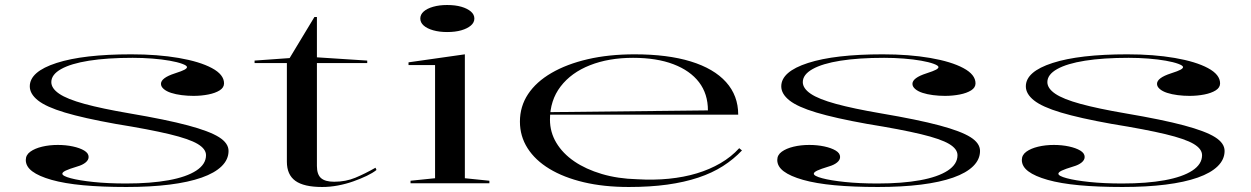

<svg xmlns="http://www.w3.org/2000/svg" viewBox="-20 -732 4996 767"><path d="M485 15Q387 15 312 8Q237 1 186 -13.5Q135 -28 109 -47.5Q83 -67 83 -93Q83 -113 101 -126Q119 -139 148 -146Q177 -153 211 -153Q243 -153 271 -147Q299 -141 316.5 -130.5Q334 -120 334 -105Q334 -93 322 -83Q310 -73 289 -67Q256 -57 242.5 -50.5Q229 -44 229 -38Q229 -29 262.5 -20Q296 -11 353.5 -5Q411 1 484 1Q582 1 653.5 -12Q725 -25 764 -50.5Q803 -76 803 -112Q803 -137 769.5 -157Q736 -177 657 -196Q578 -215 442 -237Q314 -260 239 -282.5Q164 -305 131.5 -331Q99 -357 99 -387Q99 -446 206 -480.5Q313 -515 504 -515Q610 -515 694 -500.5Q778 -486 826.5 -460Q875 -434 875 -399Q875 -382 857.5 -371Q840 -360 812 -354.5Q784 -349 753 -349Q729 -349 705.5 -352Q682 -355 663.5 -361Q645 -367 634 -376.5Q623 -386 623 -397Q623 -421 679 -439Q707 -448 717 -453.5Q727 -459 727 -464Q727 -470 708 -477Q689 -484 658 -489.5Q627 -495 588.5 -498Q550 -501 510 -501Q408 -501 335.5 -489.5Q263 -478 224 -456Q185 -434 185 -404Q185 -379 216.5 -357.5Q248 -336 317.5 -317Q387 -298 498 -279Q645 -254 731 -231Q817 -208 855 -184Q893 -160 893 -129Q893 -95 865.5 -68Q838 -41 785.5 -22.5Q733 -4 657 5.5Q581 15 485 15Z M1267 15Q1194 15 1160 -9.5Q1126 -34 1126 -86V-480H997V-490L1137 -500L1236 -664H1246V-503L1447 -490V-480H1246V-69Q1246 -35 1262.5 -20.5Q1279 -6 1315 -6Q1361 -6 1399.5 -22Q1438 -38 1480 -62L1484 -53Q1469 -41 1445 -29.5Q1421 -18 1391.5 -7.5Q1362 3 1330 9Q1298 15 1267 15Z M1766 -604Q1735 -604 1710.5 -611Q1686 -618 1672.5 -630Q1659 -642 1659 -658Q1659 -674 1672.5 -686Q1686 -698 1710.5 -705Q1735 -712 1766 -712Q1799 -712 1823 -705Q1847 -698 1861 -686Q1875 -674 1875 -658Q1875 -642 1861 -630Q1847 -618 1823 -611Q1799 -604 1766 -604ZM1620 0V-10L1718 -20V-472H1612V-483L1837 -515V-20L1935 -10V0Z M2515 -515Q2647 -515 2739.5 -486.5Q2832 -458 2880.5 -404Q2929 -350 2929 -274H2176V-284L2808 -291Q2808 -357 2772.5 -403.5Q2737 -450 2670 -475.5Q2603 -501 2509 -501Q2412 -501 2337 -471.5Q2262 -442 2219.5 -386.5Q2177 -331 2177 -254Q2177 -204 2202.5 -161.5Q2228 -119 2274 -87.5Q2320 -56 2384 -37Q2448 -18 2525 -16Q2592 -12 2652 -18Q2712 -24 2763.5 -39.5Q2815 -55 2858 -80Q2901 -105 2933 -140L2944 -131Q2911 -96 2868 -68.5Q2825 -41 2769.5 -22.5Q2714 -4 2645.5 5.5Q2577 15 2492 15Q2392 15 2312 -4Q2232 -23 2175 -57.5Q2118 -92 2087.5 -140Q2057 -188 2057 -246Q2057 -307 2089.5 -356Q2122 -405 2183 -440.5Q2244 -476 2328 -495.5Q2412 -515 2515 -515Z M3487 15Q3389 15 3314 8Q3239 1 3188 -13.5Q3137 -28 3111 -47.5Q3085 -67 3085 -93Q3085 -113 3103 -126Q3121 -139 3150 -146Q3179 -153 3213 -153Q3245 -153 3273 -147Q3301 -141 3318.5 -130.5Q3336 -120 3336 -105Q3336 -93 3324 -83Q3312 -73 3291 -67Q3258 -57 3244.5 -50.5Q3231 -44 3231 -38Q3231 -29 3264.5 -20Q3298 -11 3355.5 -5Q3413 1 3486 1Q3584 1 3655.5 -12Q3727 -25 3766 -50.5Q3805 -76 3805 -112Q3805 -137 3771.5 -157Q3738 -177 3659 -196Q3580 -215 3444 -237Q3316 -260 3241 -282.5Q3166 -305 3133.5 -331Q3101 -357 3101 -387Q3101 -446 3208 -480.5Q3315 -515 3506 -515Q3612 -515 3696 -500.5Q3780 -486 3828.5 -460Q3877 -434 3877 -399Q3877 -382 3859.5 -371Q3842 -360 3814 -354.5Q3786 -349 3755 -349Q3731 -349 3707.5 -352Q3684 -355 3665.5 -361Q3647 -367 3636 -376.5Q3625 -386 3625 -397Q3625 -421 3681 -439Q3709 -448 3719 -453.5Q3729 -459 3729 -464Q3729 -470 3710 -477Q3691 -484 3660 -489.5Q3629 -495 3590.5 -498Q3552 -501 3512 -501Q3410 -501 3337.5 -489.5Q3265 -478 3226 -456Q3187 -434 3187 -404Q3187 -379 3218.5 -357.5Q3250 -336 3319.5 -317Q3389 -298 3500 -279Q3647 -254 3733 -231Q3819 -208 3857 -184Q3895 -160 3895 -129Q3895 -95 3867.5 -68Q3840 -41 3787.5 -22.5Q3735 -4 3659 5.5Q3583 15 3487 15Z M4464 15Q4366 15 4291 8Q4216 1 4165 -13.5Q4114 -28 4088 -47.5Q4062 -67 4062 -93Q4062 -113 4080 -126Q4098 -139 4127 -146Q4156 -153 4190 -153Q4222 -153 4250 -147Q4278 -141 4295.5 -130.5Q4313 -120 4313 -105Q4313 -93 4301 -83Q4289 -73 4268 -67Q4235 -57 4221.5 -50.5Q4208 -44 4208 -38Q4208 -29 4241.5 -20Q4275 -11 4332.5 -5Q4390 1 4463 1Q4561 1 4632.5 -12Q4704 -25 4743 -50.5Q4782 -76 4782 -112Q4782 -137 4748.5 -157Q4715 -177 4636 -196Q4557 -215 4421 -237Q4293 -260 4218 -282.5Q4143 -305 4110.5 -331Q4078 -357 4078 -387Q4078 -446 4185 -480.5Q4292 -515 4483 -515Q4589 -515 4673 -500.5Q4757 -486 4805.5 -460Q4854 -434 4854 -399Q4854 -382 4836.5 -371Q4819 -360 4791 -354.5Q4763 -349 4732 -349Q4708 -349 4684.5 -352Q4661 -355 4642.5 -361Q4624 -367 4613 -376.5Q4602 -386 4602 -397Q4602 -421 4658 -439Q4686 -448 4696 -453.5Q4706 -459 4706 -464Q4706 -470 4687 -477Q4668 -484 4637 -489.5Q4606 -495 4567.5 -498Q4529 -501 4489 -501Q4387 -501 4314.5 -489.5Q4242 -478 4203 -456Q4164 -434 4164 -404Q4164 -379 4195.5 -357.5Q4227 -336 4296.5 -317Q4366 -298 4477 -279Q4624 -254 4710 -231Q4796 -208 4834 -184Q4872 -160 4872 -129Q4872 -95 4844.5 -68Q4817 -41 4764.5 -22.5Q4712 -4 4636 5.5Q4560 15 4464 15Z"/></svg>

Font: Kalnia Expanded Light
Style: Regular
Weight: 300
Width: 7
Designer: Frida Medrano
Foundry: Frida Medrano
Version: Version 1.105